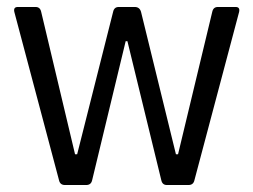

<svg xmlns="http://www.w3.org/2000/svg" viewBox="-20 -530 726 550"><path d="M227 0H166Q152 0 149 -14L21 -496Q18 -510 31 -510H82Q95 -510 98 -496L195 -88H201L304 -496Q307 -510 320 -510H366Q380 -510 384 -496L484 -88H490L588 -496Q591 -510 604 -510H655Q668 -510 665 -496L537 -14Q534 0 520 0H458Q445 0 442 -14L345 -412H340L244 -14Q241 0 227 0Z"/></svg>

Font: Rajdhani Medium
Style: Regular
Weight: 500
Designer: Satya Rajpurohit, Jyotish Sonowal
Foundry: Indian Type Foundry
Version: Version 1.201 February 1, 2022